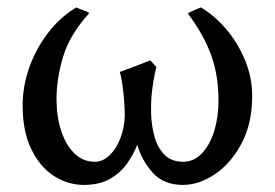

<svg xmlns="http://www.w3.org/2000/svg" viewBox="-20 -492 753 526"><path d="M670.9 -229Q670.9 -153.3 641.6 -98.6Q612.3 -43.9 568.6 -14.6Q524.9 14.6 481 14.6Q428.2 14.6 398.2 -19Q368.2 -52.7 356 -95.7Q345.7 -68.4 327.4 -43Q309.1 -17.6 280.3 -1.5Q251.5 14.6 210 14.6Q166 14.6 127.7 -10Q89.4 -34.7 65.7 -83.3Q42 -131.8 42 -203.1Q42 -255.9 60.3 -307.4Q78.6 -358.9 111.6 -401.9Q144.5 -444.8 189 -471.7Q192.4 -469.7 206.5 -464.6Q220.7 -459.5 224.6 -456.1Q171.9 -398.4 153.3 -337.9Q134.8 -277.3 134.8 -220.2Q134.8 -173.8 147.2 -134.8Q159.7 -95.7 183.3 -72.3Q207 -48.8 239.7 -48.8Q262.2 -48.8 280.8 -67.1Q299.3 -85.4 310.3 -114.7Q321.3 -144 321.8 -176.8Q321.3 -212.9 317.1 -246.3Q313 -279.8 308.1 -294.9Q329.1 -302.7 352.8 -311.5Q376.5 -320.3 392.1 -326.7Q396 -321.8 402.1 -315.2Q408.2 -308.6 408.2 -308.6Q408.2 -308.6 404.3 -291Q400.4 -273.4 396.7 -244.4Q393.1 -215.3 394 -179.7Q395 -147.5 403.3 -117.4Q411.6 -87.4 430.7 -68.1Q449.7 -48.8 481.9 -48.8Q511.2 -48.8 533.2 -72Q555.2 -95.2 566.9 -133.3Q578.6 -171.4 578.6 -215.3Q578.6 -285.6 558.6 -340.8Q538.6 -396 494.6 -455.1Q499 -458.5 512.2 -464.1Q525.4 -469.7 530.3 -471.7Q568.4 -449.2 600.3 -411.4Q632.3 -373.5 651.6 -326.4Q670.9 -279.3 670.9 -229Z"/></svg>

Font: Gentium Book Plus
Style: Regular
Weight: 400
Designer: Victor Gaultney, Annie Olsen, Iska Routamaa, Becca Hirsbrunner
Foundry: SIL International
Version: Version 6.101